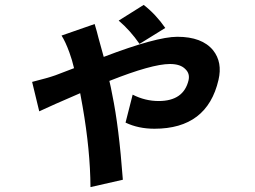

<svg xmlns="http://www.w3.org/2000/svg" viewBox="-20 -680 1040 783"><path d="M549 -501Q511 -556 464 -596L566 -660Q616 -621 654 -566ZM366 -582Q376 -549 382 -524L403 -448Q618 -530 703 -530Q804 -530 849 -475Q888 -426 871 -354Q825 -155 610 -155Q544 -155 492 -180L521 -294Q572 -268 627 -268Q729 -268 749 -353Q755 -380 736 -398Q716 -419 673 -419Q600 -419 426 -350Q432 -326 438 -293Q465 -163 481 53L349 83Q348 -67 317 -245L307 -300Q269 -284 206 -256Q154 -232 140 -226L111 -346Q175 -362 206 -373L282 -402Q274 -436 263 -466Q247 -510 231 -535Z"/></svg>

Font: KaiGen Gothic CN Bold
Style: Bold
Weight: 700
Designer: Ryoko NISHIZUKA  (kana & ideographs); Paul D. Hunt (Latin, Greek & Cyrillic); Wenlong ZHANG  (bopomofo); Sandoll Communi
Foundry: Adobe Systems Incorporated
Version: Version 1.002.20150501